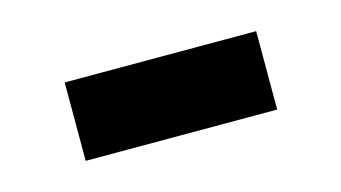

<svg xmlns="http://www.w3.org/2000/svg" viewBox="-32 -394 437 246"><g transform="rotate(-15 187.0 -271.0)"><path d="M60 -219V-323H314V-219Z"/></g></svg>

Font: Chivo Medium
Style: Regular
Weight: 500
Designer: Hector Gatti
Foundry: Omnibus-Type
Version: Version 2.002